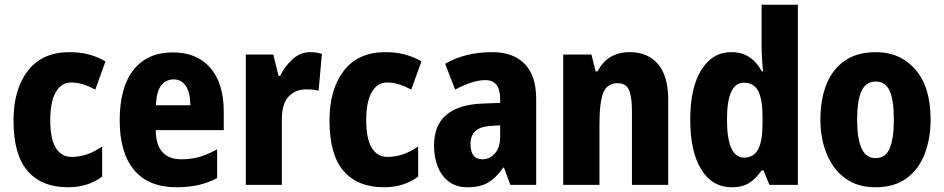

<svg xmlns="http://www.w3.org/2000/svg" viewBox="-20 -780 3984 810"><path d="M267 10Q156 10 96.5 -58.5Q37 -127 37 -272Q37 -403 97.5 -481.5Q158 -560 273 -560Q318 -560 355.5 -550Q393 -540 425 -521L382 -402Q356 -416 331 -424Q306 -432 280 -432Q239 -432 215.5 -391.5Q192 -351 192 -273Q192 -194 215.5 -156Q239 -118 282 -118Q348 -118 411 -162V-35Q351 10 267 10Z M709 -559Q811 -559 867.5 -493.5Q924 -428 924 -309V-231H637Q638 -108 746 -108Q786 -108 821 -118Q856 -128 896 -150V-29Q826 10 725 10Q607 10 546 -62.5Q485 -135 485 -272Q485 -412 543.5 -485.5Q602 -559 709 -559ZM713 -445Q680 -445 660 -419.5Q640 -394 638 -336H783Q783 -388 764.5 -416.5Q746 -445 713 -445Z M1289 -560Q1313 -560 1338 -553L1324 -397Q1314 -400 1301.5 -401.5Q1289 -403 1272 -403Q1226 -403 1197.5 -372.5Q1169 -342 1169 -277V0H1017V-550H1133L1155 -460H1162Q1180 -498 1213 -529Q1246 -560 1289 -560Z M1600 10Q1489 10 1429.5 -58.5Q1370 -127 1370 -272Q1370 -403 1430.5 -481.5Q1491 -560 1606 -560Q1651 -560 1688.5 -550Q1726 -540 1758 -521L1715 -402Q1689 -416 1664 -424Q1639 -432 1613 -432Q1572 -432 1548.5 -391.5Q1525 -351 1525 -273Q1525 -194 1548.5 -156Q1572 -118 1615 -118Q1681 -118 1744 -162V-35Q1684 10 1600 10Z M2057 -560Q2145 -560 2193.5 -510.5Q2242 -461 2242 -363V0H2133L2106 -73H2103Q2074 -31 2040.5 -10.5Q2007 10 1952 10Q1905 10 1874 -13.5Q1843 -37 1827 -76.5Q1811 -116 1811 -165Q1811 -252 1863 -295.5Q1915 -339 2013 -343L2090 -346V-363Q2090 -442 2027 -442Q2000 -442 1968 -431.5Q1936 -421 1900 -402L1858 -511Q1899 -535 1949 -547.5Q1999 -560 2057 -560ZM2051 -249Q2006 -246 1985.5 -227Q1965 -208 1965 -172Q1965 -108 2015 -108Q2047 -108 2068.5 -133.5Q2090 -159 2090 -202V-251Z M2637 -560Q2713 -560 2756 -509.5Q2799 -459 2799 -360V0H2646V-315Q2646 -371 2633.5 -400Q2621 -429 2586 -429Q2541 -429 2525 -388.5Q2509 -348 2509 -256V0H2356V-550H2475L2493 -479H2501Q2543 -560 2637 -560Z M3067 10Q2985 10 2938.5 -65Q2892 -140 2892 -275Q2892 -411 2939 -485.5Q2986 -560 3065 -560Q3109 -560 3140.5 -539.5Q3172 -519 3194 -479H3199Q3196 -509 3194.5 -536.5Q3193 -564 3193 -584V-760H3346V0H3226L3201 -61H3193Q3169 -26 3140.5 -8Q3112 10 3067 10ZM3118 -115Q3160 -115 3178.5 -150Q3197 -185 3197 -260V-286Q3197 -360 3179 -395.5Q3161 -431 3118 -431Q3047 -431 3047 -276Q3047 -194 3065.5 -154.5Q3084 -115 3118 -115Z M3906 -276Q3906 -197 3881.5 -132Q3857 -67 3805.5 -28.5Q3754 10 3673 10Q3597 10 3545.5 -28Q3494 -66 3467.5 -131Q3441 -196 3441 -276Q3441 -360 3466.5 -424Q3492 -488 3544 -524Q3596 -560 3675 -560Q3778 -560 3842 -486.5Q3906 -413 3906 -276ZM3596 -275Q3596 -196 3614.5 -154.5Q3633 -113 3674 -113Q3716 -113 3733.5 -154.5Q3751 -196 3751 -276Q3751 -356 3733.5 -396Q3716 -436 3674 -436Q3633 -436 3614.5 -396Q3596 -356 3596 -275Z"/></svg>

Font: Noto Sans Hebrew Condensed ExtraBold
Style: Regular
Weight: 800
Width: 3
Designer: Monotype Design Team
Foundry: Monotype Imaging Inc.
Version: Version 2.004; ttfautohint (v1.8.4.7-5d5b)